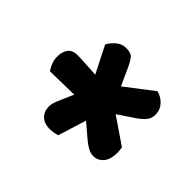

<svg xmlns="http://www.w3.org/2000/svg" viewBox="-79 -799 477 477"><g transform="rotate(-45 159.5 -560.5)"><path d="M149 -590 175 -511 24 -558Q20 -572 20 -585Q20 -603 30.5 -614Q41 -625 59 -625Q65 -625 71.5 -623Q78 -621 85 -618ZM203 -554 115 -425Q111 -424 106.5 -423.5Q102 -423 98 -423Q74 -423 61.5 -433.5Q49 -444 49 -460Q49 -469 53.5 -477.5Q58 -486 65 -495L109 -547ZM139 -528 179 -587 276 -461Q272 -445 260 -434Q248 -423 231 -423Q216 -423 205.5 -433.5Q195 -444 187 -457ZM130 -566 266 -635Q278 -629 287.5 -617.5Q297 -606 297 -591Q297 -574 288 -567Q279 -560 263 -553L188 -519ZM194 -567 125 -531 122 -685Q128 -689 138 -693.5Q148 -698 161 -698Q178 -698 188.5 -690Q199 -682 199 -664Q199 -659 198 -638.5Q197 -618 195.5 -597Q194 -576 194 -567Z"/></g></svg>

Font: BalooTamma2SemiBold
Style: Regular
Weight: 600
Designer: Divya Kowshik, Shuchita Grover and Ek Type
Foundry: Ek Type
Version: Version 1.700